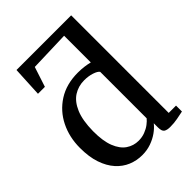

<svg xmlns="http://www.w3.org/2000/svg" viewBox="-234 -938 1068 1068"><g transform="rotate(-45 300.0 -404.0)"><path d="M250 11Q206.5 11 167.2 -5.2Q128 -21.5 97.8 -55.2Q67.5 -89 50 -140.5Q32.5 -192 32.5 -262.5Q32.5 -347 66.8 -416Q101 -485 165.5 -526.2Q230 -567.5 320.5 -567.5Q346 -567.5 369.2 -564.5Q392.5 -561.5 411.5 -556.5V-766.5L173.5 -759L135 -641H80.5L89.5 -819H519.5V-51.5H577V-5Q556.5 -0.5 528.2 4.8Q500 10 470.5 10Q446 10 433 1.8Q420 -6.5 420 -37V-69.5Q403.5 -48.5 378 -30.2Q352.5 -12 320 -0.5Q287.5 11 250 11ZM292 -60Q319.5 -60 343 -69Q366.5 -78 384 -91.2Q401.5 -104.5 411.5 -117V-482.5Q403.5 -494.5 376 -503.5Q348.5 -512.5 315.5 -512.5Q269 -512.5 232 -488.8Q195 -465 173 -413.2Q151 -361.5 150 -277.5Q149.5 -200 168.5 -152Q187.5 -104 220 -82Q252.5 -60 292 -60Z"/></g></svg>

Font: Merriweather 24pt Medium
Style: Regular
Weight: 500
Designer: Eben Sorkin
Foundry: Eben Sorkin
Version: Version 2.100